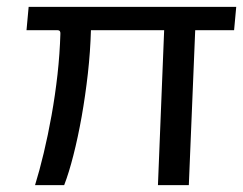

<svg xmlns="http://www.w3.org/2000/svg" viewBox="-20 -537 705 557"><path d="M81.7 0Q94.6 -41.7 106.9 -93.2Q119.2 -144.6 129.6 -202.5Q140 -260.5 146.8 -320.7Q153.5 -380.9 155.2 -439.3Q155.7 -449.3 147.6 -449.3H56.9L63.1 -517H665.3L659.1 -449.3H546.3L527.8 0H438.2L456.2 -449.3H243.8Q242.1 -387.7 234.9 -323.4Q227.6 -259.1 216.9 -198.6Q206.1 -138.1 193 -86.9Q180 -35.7 166.2 0Z"/></svg>

Font: Public Sans Thin
Style: Italic
Weight: 100
Italic angle: -8°
Designer: The Public Sans project authors (U.S. Web Design System). Libre Franklin designed by Pablo Impallari and Rodrigo Fuenzal
Version: Version 2.000